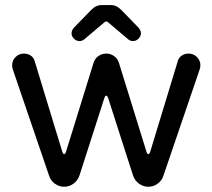

<svg xmlns="http://www.w3.org/2000/svg" viewBox="-20 -709 813 735"><path d="M253.9 -581.1Q253.9 -591.8 261.7 -601.6L328.1 -669.9Q346.7 -689.5 368.2 -689.5H405.3Q426.8 -689.5 445.3 -669.9L511.7 -601.6Q519.5 -591.8 519.5 -581.1Q519.5 -570.3 510.3 -561Q501 -551.8 489.3 -551.8Q478.5 -551.8 470.7 -558.6L394.5 -623Q391.6 -627 386.7 -627Q382.8 -627 378.9 -623L302.7 -558.6Q294.9 -551.8 284.2 -551.8Q272.5 -551.8 263.2 -561Q253.9 -570.3 253.9 -581.1ZM168 -36.1 29.3 -442.4Q26.4 -451.2 26.4 -459Q26.4 -477.5 39.6 -490.7Q52.7 -503.9 71.3 -503.9Q85.9 -503.9 97.2 -496.6Q108.4 -489.3 112.3 -476.6L218.8 -127Q221.7 -119.1 225.6 -119.1Q229.5 -119.1 232.4 -127L337.9 -467.8Q342.8 -484.4 356.4 -494.1Q370.1 -503.9 386.7 -503.9Q403.3 -503.9 417 -494.1Q430.7 -484.4 435.5 -467.8L541 -127Q543.9 -119.1 547.9 -119.1Q551.8 -119.1 554.7 -127L661.1 -476.6Q665 -489.3 676.3 -496.6Q687.5 -503.9 702.1 -503.9Q720.7 -503.9 733.9 -490.7Q747.1 -477.5 747.1 -459Q747.1 -451.2 744.1 -442.4L605.5 -36.1Q599.6 -17.6 583.5 -5.9Q567.4 5.9 547.9 5.9Q528.3 5.9 512.2 -5.9Q496.1 -17.6 489.3 -37.1L393.6 -335Q390.6 -342.8 386.7 -342.8Q382.8 -342.8 379.9 -335L284.2 -37.1Q277.3 -17.6 261.2 -5.9Q245.1 5.9 225.6 5.9Q206.1 5.9 189.9 -5.9Q173.8 -17.6 168 -36.1Z"/></svg>

Font: YuPearl-Regular
Style: Regular
Weight: 400
Designer: Max Yao
Foundry: Max-Everyday
Version: Version 1.011; ttfautohint (v1.8.3)